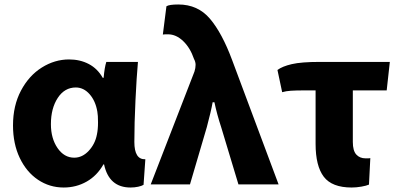

<svg xmlns="http://www.w3.org/2000/svg" viewBox="-20 -772 1771 856"><path d="M595 -496Q589 -429 584 -325.5Q579 -222 579 -139Q579 -60 628 -62L620 52Q612 57 596 60.5Q580 64 562 64Q466 64 444 -39H441Q413 11 366.5 37.5Q320 64 264 64Q201 64 149.5 29.5Q98 -5 68 -68Q38 -131 38 -213Q38 -301 73.5 -368Q109 -435 166.5 -471Q224 -507 288 -507Q337 -507 376 -486.5Q415 -466 438 -425H442Q446 -471 454 -496ZM207 -218Q207 -155 236.5 -112Q266 -69 311 -69Q347 -69 375.5 -99.5Q404 -130 412 -172Q417 -195 417 -226Q417 -259 414 -274Q406 -322 379.5 -352Q353 -382 318 -382Q268 -382 237.5 -335.5Q207 -289 207 -219Z M967 -202Q947 -263 936 -316H928Q921 -276 902 -205L827 50H652L847 -453Q852 -469 852 -483Q852 -496 845 -509Q828 -559 796.5 -589Q765 -619 729 -619Q712 -619 706 -618L722 -744Q734 -752 775 -752Q862 -752 916 -688.5Q970 -625 1015 -504L1222 50H1043Z M1625 51Q1614 56 1591.5 60Q1569 64 1548 64Q1460 64 1423.5 16Q1387 -32 1387 -131V-369H1341Q1299 -369 1277 -367.5Q1255 -366 1238 -361L1217 -460Q1238 -476 1280.5 -486Q1323 -496 1407 -496H1718L1704 -369H1553V-139Q1553 -100 1568.5 -83Q1584 -66 1610 -66Q1629 -66 1631 -67Z"/></svg>

Font: BM Euljiro oraeorae
Style: Regular
Weight: 400
Designer: Bongjin Kim; Bomjun Kim; Myungsoo Han; Hyesun Chae; Mikyoung Jeong; Wujin Sim; Minjae Kang; Suwha Jang;
Foundry: Sandoll Inc.
Version: Version 1.000;hotconv 1.0.109;makeexe 2.5.65596